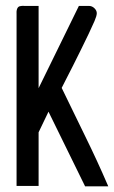

<svg xmlns="http://www.w3.org/2000/svg" viewBox="-20 -641 393 662"><path d="M37.1 -2.5V-588.9Q35.1 -616.1 48.4 -619.6Q55.8 -621.5 65.7 -620.6H110.7H113.1V-618.1V-337L251.5 -619.6L252 -620.6H253.5H286.6Q297.4 -620.6 305.6 -612.6Q313.7 -604.7 313.7 -595.4Q313.7 -586.5 305.8 -568.2Q297.9 -549.9 285.8 -524.5Q273.7 -499 259.1 -469.6Q244.6 -440.2 231.2 -413.5Q217.9 -386.9 207 -366.1Q197.1 -346.8 192.7 -337.9Q232.7 -254.9 273.7 -171.4Q315.2 -87 351.8 -2L353.3 1.5H349.3H274.7H273.2L272.7 0L147.2 -255.9L113.1 -184.8V-2.5V0H110.7H39.5H37.1Z"/></svg>

Font: RIT Uroob
Style: 

Weight: 700
Designer: Hussain K H
Foundry: RIT
Version: 2.1.1